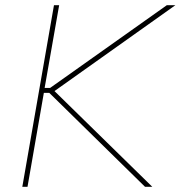

<svg xmlns="http://www.w3.org/2000/svg" viewBox="-20 -720 696 740"><path d="M539 0H567L190 -369L656 -700H623L173 -381H152L208 -700H188L66 0H86L149 -362H170Z"/></svg>

Font: Fixel Display 20240404 Thin
Style: Italic
Weight: 100
Italic angle: -10°
Designer: AlfaBravo + MacPaw
Foundry: Kyrylo Tkachov, Marchela Mozhyna, Serhii Makarenko, Maria Weinstein, Zakhar Kryvoshyya
Version: Version 1.211;Glyphs 3.2 (3225)